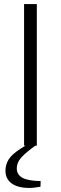

<svg xmlns="http://www.w3.org/2000/svg" viewBox="-20 -720 301 949"><path d="M99 0V-700H162V0ZM126 209Q68 209 37.5 186.5Q7 164 7 124Q7 94 22.5 68.5Q38 43 83 14L116 -6L159 -5V-3Q112 30 87.5 56Q63 82 63 113Q63 143 90.5 158.5Q118 174 181 175L180 203Q169 204 155.5 206.5Q142 209 126 209Z"/></svg>

Font: REM ExtraLight
Style: Regular
Weight: 250
Designer: Octavio Pardo
Foundry: Ashler Design
Version: Version 1.005;gftools[0.9.28]